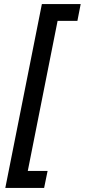

<svg xmlns="http://www.w3.org/2000/svg" viewBox="-20 -820 415 940"><path d="M185 -800H375L359 -718H262L116 17H213L196 100H6Z"/></svg>

Font: Albert Sans Medium
Style: Italic
Weight: 500
Italic angle: -11.25°
Designer: Andreas Rasmussen
Foundry: a.Foundry
Version: Version 1.025